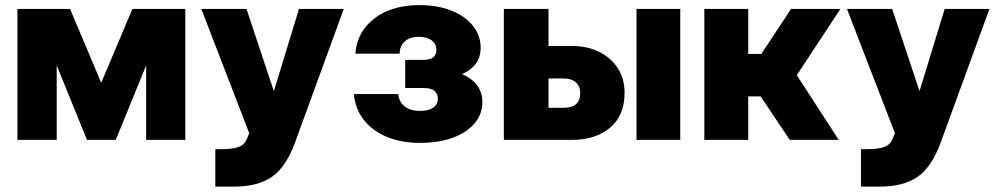

<svg xmlns="http://www.w3.org/2000/svg" viewBox="-20 -534 3813 733"><path d="M422 0H312L196.5 -284.5V0H46.5V-500H247.5L366.5 -218L485.5 -500H687.5V0H538V-284.5Z M802 35.5H823.5Q868.5 35.5 891 27Q913.5 18.5 922.5 -3.5L931.5 -25.5L748.5 -500H921L1025.5 -186L1121.5 -500H1292.5L1106 11Q1072 103.5 1018.2 141Q964.5 178.5 872.5 178.5H802Z M1744 -251Q1821.5 -217 1821.5 -144.5Q1821.5 -98 1791.5 -62.8Q1761.5 -27.5 1708 -8Q1654.5 11.5 1583.5 11.5Q1512 11.5 1456.8 -11.5Q1401.5 -34.5 1368.8 -76.5Q1336 -118.5 1331 -175H1500.5Q1503.5 -144 1525.5 -127.2Q1547.5 -110.5 1584 -110.5Q1616 -110.5 1633.8 -122.8Q1651.5 -135 1651.5 -157Q1651.5 -198 1597.5 -198H1527V-305.5H1597.5Q1646 -305.5 1646 -343.5Q1646 -366.5 1628 -380Q1610 -393.5 1579 -393.5Q1545.5 -393.5 1526 -376.5Q1506.5 -359.5 1505.5 -329H1336.5Q1343.5 -414 1410 -464.2Q1476.5 -514.5 1581.5 -514.5Q1650 -514.5 1702.5 -493.8Q1755 -473 1785 -436Q1815 -399 1815 -351.5Q1815 -283 1744 -251Z M2410 -500H2577V0H2410ZM2163 -358.5Q2222.5 -358.5 2268 -335.8Q2313.5 -313 2339 -272.8Q2364.5 -232.5 2364.5 -180Q2364.5 -93 2309 -46.5Q2253.5 0 2163.5 0H1903.5V-500H2074V-358.5ZM2131 -122.5Q2195 -122.5 2195 -177.5Q2195 -205 2178.2 -219.8Q2161.5 -234.5 2131 -234.5H2074V-122.5Z M2669 -500H2836.5V-328H2886.5L3000 -500H3188.5L3022 -247L3182 0H2995L2884 -166H2836.5V0H2669Z M3267 35.5H3288.5Q3333.5 35.5 3356 27Q3378.5 18.5 3387.5 -3.5L3396.5 -25.5L3213.5 -500H3386L3490.5 -186L3586.5 -500H3757.5L3571 11Q3537 103.5 3483.2 141Q3429.5 178.5 3337.5 178.5H3267Z"/></svg>

Font: Overused Grotesk ExtraBold
Style: Regular
Weight: 800
Version: Version 0.004